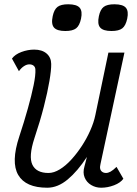

<svg xmlns="http://www.w3.org/2000/svg" viewBox="-20 -864 640 898"><path d="M68.5 -531 36 -590Q50 -609.5 80 -620.8Q110 -632 140 -632Q176.5 -632 197.8 -613.8Q219 -595.5 219.5 -565Q220 -537 211.2 -485.2Q202.5 -433.5 185 -365Q167.5 -296.5 141 -217.5Q113 -132 131.5 -93.5Q150 -55 207 -55Q232 -55 259.5 -71.8Q287 -88.5 313.2 -117.2Q339.5 -146 362.5 -181Q385.5 -216 402.2 -253.8Q419 -291.5 426 -326L487 -618H562L450 -97Q449.5 -93 448.5 -88Q447.5 -83 448 -78.5Q449 -67.5 456.8 -61.2Q464.5 -55 476 -55Q485.5 -55 497 -61.2Q508.5 -67.5 525 -83.5L557 -28Q543.5 -9 513.5 2.5Q483.5 14 453 14Q427.5 14 406.2 1.2Q385 -11.5 375.8 -34Q366.5 -56.5 375 -85.5L386.5 -130Q343.5 -64 297 -25Q250.5 14 201 14Q100 14 65.2 -45.8Q30.5 -105.5 70 -225Q93 -294.5 110.2 -356.2Q127.5 -418 137.2 -465.2Q147 -512.5 145.5 -539Q145 -550.5 137.2 -556.8Q129.5 -563 117 -563Q105 -563 92 -554.5Q79 -546 68.5 -531ZM501.5 -719Q462.5 -719 448.5 -735.2Q434.5 -751.5 442.5 -788.5Q449 -819.5 465 -831.8Q481 -844 515 -844Q554.5 -844 568.5 -828Q582.5 -812 575 -776.5Q568 -744 552 -731.5Q536 -719 501.5 -719ZM285.5 -719Q246.5 -719 232.5 -735.2Q218.5 -751.5 226.5 -788.5Q233 -819.5 249 -831.8Q265 -844 299 -844Q338.5 -844 352.5 -828Q366.5 -812 359 -776.5Q352 -744 336 -731.5Q320 -719 285.5 -719Z"/></svg>

Font: Victor Mono Thin
Style: Italic
Weight: 100
Italic angle: -12°
Monospace: yes
Designer: Rune Bjørnerås
Version: Version 1.561;gftools[0.9.30]